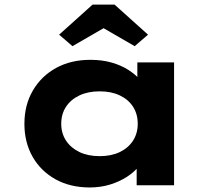

<svg xmlns="http://www.w3.org/2000/svg" viewBox="-20 -800 924 829"><path d="M367.5 9.4Q283 9.4 219.3 -26.1Q155.7 -61.6 120.5 -123.6Q85.4 -185.6 85.4 -265.3Q85.4 -346.4 121.7 -408.8Q158 -471.2 222 -506.5Q285.9 -541.7 370.5 -541.7Q420.2 -541.7 461.9 -529.9Q503.5 -518 534.5 -498Q565.6 -478.1 585.5 -454.4Q605.3 -430.6 611.4 -407.1L573 -405.1V-530.7H731.6V0H570.1V-141.4L604.2 -132.1Q599.9 -107 579.5 -81.8Q559.1 -56.6 527.6 -36.2Q496.2 -15.9 455.3 -3.2Q414.4 9.4 367.5 9.4ZM410.3 -125.8Q460.6 -125.8 497.4 -143.5Q534.2 -161.3 554.5 -192.9Q574.7 -224.5 574.7 -265.3Q574.7 -307.7 554.5 -339.1Q534.2 -370.5 497.4 -388Q460.6 -405.6 410.3 -405.6Q360.1 -405.6 323 -388Q285.9 -370.5 265.1 -339.1Q244.4 -307.7 244.4 -265.3Q244.4 -224.5 265.1 -192.9Q285.9 -161.3 323 -143.5Q360.1 -125.8 410.3 -125.8ZM292.9 -600.7 235.3 -650.3 379.6 -780H474.8L619.1 -650.3L561.6 -600.7L412.2 -686.9H442.2Z"/></svg>

Font: Lexend Mega
Style: Regular
Weight: 400
Designer: Bonnie Shaver-Troup, Thomas Jockin
Foundry: Lexend
Version: Version 1.007